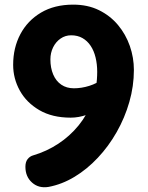

<svg xmlns="http://www.w3.org/2000/svg" viewBox="-20 -792 637 829"><path d="M472 -505.8 479.1 -377Q453.1 -351 421.6 -330Q390.1 -309 355.1 -296.5Q320.1 -284 285.1 -284Q205.4 -284 149.8 -316.5Q94.2 -349 65.5 -401Q36.8 -453 36.8 -512Q36.8 -585.7 67.9 -644.4Q99 -703.1 157.1 -737.6Q215.2 -772 296.1 -772Q358.7 -772 407.2 -748.2Q455.8 -724.3 489.4 -684.1Q523 -643.9 540.6 -593.5Q558.1 -543.1 558.1 -490Q558.1 -420 538.4 -351.6Q518.8 -283.1 483.8 -221.7Q448.9 -160.2 402.3 -110.7Q355.8 -61.1 301.7 -28.5Q247.7 4.1 189.7 15Q147.3 22 118.5 -3.6Q89.7 -29.1 89.7 -72.1Q89.7 -93.1 99.5 -105.3Q109.3 -117.4 123.3 -121.2Q181.3 -138.3 231.4 -171.2Q281.6 -204.1 319.5 -250.6Q357.4 -297.1 378.6 -355.6Q399.7 -414 399.7 -482Q399.7 -515 392.6 -544Q385.6 -573 371.3 -594.3Q357.1 -615.6 336.1 -627.6Q315.1 -639.6 287.2 -639.6Q261.9 -639.6 241.5 -625.5Q221.1 -611.4 209.3 -587.6Q197.6 -563.8 197.6 -535.4Q197.6 -499.1 209.6 -470.6Q221.7 -442 244.6 -426.4Q267.4 -410.8 299 -410.8Q332 -410.8 365.5 -421.3Q399 -431.8 427.5 -453.3Q456 -474.8 472 -505.8Z"/></svg>

Font: Playpen Sans Thai
Style: Regular
Weight: 400
Designer: Sirin Gunkloy, Laura Meseguer, Veronika Burian, José Scaglione
Foundry: TypeTogether
Version: Version 2.000